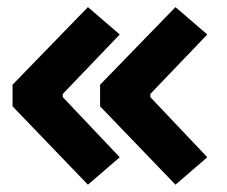

<svg xmlns="http://www.w3.org/2000/svg" viewBox="-20 -522 626 530"><path d="M222.7 -12.2 14.6 -228.5V-288.1L222.7 -502.4L310.5 -426.8L153.3 -262.7V-253.9L310.5 -87.9ZM464.4 -12.2 256.3 -228.5V-288.1L464.4 -502.4L552.2 -426.8L395 -262.7V-253.9L552.2 -87.9Z"/></svg>

Font: Cascadia Code PL
Style: Regular
Weight: 400
Monospace: yes
Designer: Aaron Bell
Foundry: Saja Typeworks
Version: Version 2102.003